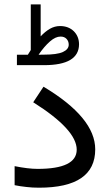

<svg xmlns="http://www.w3.org/2000/svg" viewBox="-20 -873 510 892"><path d="M109.4 -618.7H58.6V-570.3H184.6C292.5 -570.3 346.7 -602.5 347.2 -667C347.2 -691.4 338.9 -711.9 322.8 -728C306.2 -744.1 284.7 -752 258.8 -752C242.2 -752 226.6 -747.6 211.9 -739.3C196.8 -730.5 182.6 -718.8 168.9 -704.1V-852.5H123V-640.6C121.1 -637.7 119.1 -634.3 116.7 -630.4C114.3 -626.5 111.8 -622.6 109.4 -618.7ZM184.1 -619.1 159.2 -618.7C177.2 -645 194.8 -665.5 212.4 -680.7C229.5 -695.8 246.1 -703.1 261.2 -703.1C272.9 -703.1 282.2 -699.7 289.1 -692.4C295.9 -685.1 299.3 -676.3 299.3 -665.5C299.3 -650.9 290 -639.6 272 -631.3C253.4 -623 224.1 -619.1 184.1 -619.1ZM47.9 -101.1V-12.7C64.9 -9.3 83 -6.3 102.1 -4.4C121.1 -2 140.6 -1 161.1 -1C335.4 -1 422.4 -60.5 422.4 -179.2C422.4 -277.3 342.3 -374.5 182.1 -470.2L134.3 -397.9C269 -313 336.4 -239.7 336.4 -177.7C336.4 -118.2 275.9 -88.4 154.8 -88.4C125 -88.4 89.4 -92.8 47.9 -101.1Z"/></svg>

Font: Vazir
Style: Regular
Weight: 400
Designer: Saber Rastikerdar
Foundry: Saber Rastikerdar
Version: Version 27.002;January 24, 2021;FontCreator 13.0.0.2683 64-b